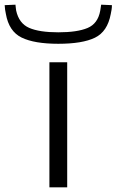

<svg xmlns="http://www.w3.org/2000/svg" viewBox="-101 -800 498 820"><path d="M110 0V-534H186V0ZM148 -613Q46 -613 -8.5 -639.5Q-63 -666 -76 -741Q-80 -758 -81 -778L-35 -780Q-34 -773 -33.5 -766.5Q-33 -760 -32 -755Q-20 -700 23.5 -681Q67 -662 148 -662Q229 -662 273 -680.5Q317 -699 327 -754Q328 -760 329 -766.5Q330 -773 331 -780L377 -778Q377 -768 375.5 -758.5Q374 -749 372 -740Q358 -665 304.5 -639Q251 -613 148 -613Z"/></svg>

Font: Georama ExtraExtended Light
Style: Regular
Weight: 300
Width: 8
Designer: Jean-Baptiste Levee
Foundry: Production Type
Version: Version 1.000